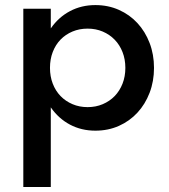

<svg xmlns="http://www.w3.org/2000/svg" viewBox="-20 -500 665 756"><path d="M71.8 236.4V-465.5H180V-388.2Q210.5 -432.3 255.5 -456.1Q300.5 -480 355.5 -480Q405.9 -480 448.2 -461.1Q490.5 -442.3 521.1 -409.1Q551.8 -375.9 569.1 -330.7Q586.4 -285.5 586.4 -232.7Q586.4 -180 569.1 -134.8Q551.8 -89.5 521.1 -56.4Q490.5 -23.2 448.2 -4.3Q405.9 14.5 355.5 14.5Q300.5 14.5 255.5 -9.3Q210.5 -33.2 180 -77.3V236.4ZM176.8 -232.7Q176.8 -199.1 187.7 -170.7Q198.6 -142.3 218.4 -121.8Q238.2 -101.4 265.5 -89.8Q292.7 -78.2 325 -78.2Q357.3 -78.2 384.5 -89.8Q411.8 -101.4 431.6 -121.8Q451.4 -142.3 462.5 -170.7Q473.6 -199.1 473.6 -232.7Q473.6 -266.4 462.5 -294.8Q451.4 -323.2 431.6 -343.6Q411.8 -364.1 384.5 -375.7Q357.3 -387.3 325 -387.3Q292.7 -387.3 265.5 -375.9Q238.2 -364.5 218.4 -344.1Q198.6 -323.6 187.7 -295.2Q176.8 -266.8 176.8 -232.7Z"/></svg>

Font: Spartan MB SemBd
Style: Regular
Weight: 600
Designer: Matt Bailey, Mirko Velimirovic
Foundry: Matt Bailey
Version: Version 1.005